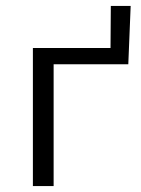

<svg xmlns="http://www.w3.org/2000/svg" viewBox="-20 -628 477 648"><path d="M421 -608 413 -411H161V0H91V-466H353L354 -608Z"/></svg>

Font: Ysabeau SC
Style: Regular
Weight: 400
Designer: Christian Thalmann (Catharsis Fonts)
Version: Version 0.003